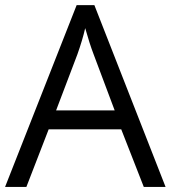

<svg xmlns="http://www.w3.org/2000/svg" viewBox="-20 -737 673 757"><path d="M546.9 0 458 -227.1H171.9L84 0H0L282.2 -716.8H352.1L632.8 0ZM432.1 -301.8 349.1 -522.9Q333 -564.9 315.9 -626Q305.2 -579.1 285.2 -522.9L201.2 -301.8Z"/></svg>

Font: Shl
Style: Regular
Weight: 400
Foundry: Saber Rastikerdar (saber.rastikerdar@gmail.com)
Version: Version 3.4.0